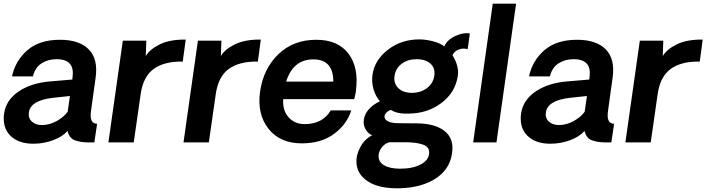

<svg xmlns="http://www.w3.org/2000/svg" viewBox="-23 -770 3819 1038"><path d="M157 7Q77 7 33 -36.5Q-11 -80 -1 -156Q10 -230 78.5 -276Q147 -322 250 -330L368 -340L369 -352Q383 -450 283 -450Q236 -450 201 -427Q166 -404 155 -357H42Q60 -442 125 -498.5Q190 -555 302 -555Q405 -555 456.5 -503.5Q508 -452 494 -350Q488 -311 479.5 -246Q471 -181 469 -170Q459 -101 502 -101L487 0H451Q429 -1 415.5 -3Q402 -5 385 -10.5Q368 -16 357.5 -29Q347 -42 342 -62Q315 -31 264 -12Q213 7 157 7ZM203 -94Q244 -94 282.5 -115Q321 -136 343 -166L355 -251L262 -241Q142 -227 133 -162Q129 -131 149.5 -112.5Q170 -94 203 -94Z M981 -556 965 -437Q865 -439 807.5 -397Q750 -355 737 -258L700 0H563L641 -550H768L765 -467Q787 -504 841.5 -530.5Q896 -557 981 -556Z M1387 -556 1371 -437Q1271 -439 1213.5 -397Q1156 -355 1143 -258L1106 0H969L1047 -550H1174L1171 -467Q1193 -504 1247.5 -530.5Q1302 -557 1387 -556Z M1901 -277Q1899 -261 1892 -234H1508Q1504 -172 1537.5 -135.5Q1571 -99 1624 -99Q1721 -99 1765 -173H1876Q1853 -99 1784 -47Q1715 5 1609 5Q1490 5 1428 -74.5Q1366 -154 1383 -275Q1401 -399 1482 -477Q1563 -555 1687 -555Q1804 -555 1861 -480Q1918 -405 1901 -277ZM1671 -449Q1562 -449 1524 -329H1779Q1779 -449 1671 -449Z M2135 248Q2025 250 1965 210Q1905 170 1904 106Q1902 69 1924.5 26Q1947 -17 1989 -39Q1967 -47 1953.5 -71Q1940 -95 1944 -123Q1953 -184 2031 -223Q2009 -247 1997 -285.5Q1985 -324 1991 -367Q2002 -445 2074 -501Q2146 -557 2244 -557Q2279 -557 2319 -546.5Q2359 -536 2379 -519Q2395 -556 2440 -576Q2485 -596 2517 -589Q2509 -525 2505 -504Q2482 -511 2458.5 -503Q2435 -495 2423 -472Q2460 -412 2452 -360Q2439 -271 2365 -214.5Q2291 -158 2192 -156Q2123 -153 2090 -176Q2073 -170 2063.5 -158.5Q2054 -147 2056 -136Q2062 -105 2130 -104L2238 -103Q2326 -101 2375.5 -65.5Q2425 -30 2423 35Q2419 134 2340.5 189.5Q2262 245 2135 248ZM2325 -361Q2331 -402 2304 -426Q2277 -450 2229 -450Q2182 -450 2149 -425.5Q2116 -401 2110 -360Q2104 -319 2130.5 -293.5Q2157 -268 2203 -268Q2251 -268 2285 -293.5Q2319 -319 2325 -361ZM2297 58Q2300 25 2264.5 12Q2229 -1 2168 -1H2082Q2059 5 2043 24.5Q2027 44 2024 66Q2020 103 2052 122.5Q2084 142 2140 142Q2208 142 2251.5 119Q2295 96 2297 58Z M2535 0 2641 -750H2767L2661 0Z M2952 7Q2872 7 2828 -36.5Q2784 -80 2794 -156Q2805 -230 2873.5 -276Q2942 -322 3045 -330L3163 -340L3164 -352Q3178 -450 3078 -450Q3031 -450 2996 -427Q2961 -404 2950 -357H2837Q2855 -442 2920 -498.5Q2985 -555 3097 -555Q3200 -555 3251.5 -503.5Q3303 -452 3289 -350Q3283 -311 3274.5 -246Q3266 -181 3264 -170Q3254 -101 3297 -101L3282 0H3246Q3224 -1 3210.5 -3Q3197 -5 3180 -10.5Q3163 -16 3152.5 -29Q3142 -42 3137 -62Q3110 -31 3059 -12Q3008 7 2952 7ZM2998 -94Q3039 -94 3077.5 -115Q3116 -136 3138 -166L3150 -251L3057 -241Q2937 -227 2928 -162Q2924 -131 2944.5 -112.5Q2965 -94 2998 -94Z M3776 -556 3760 -437Q3660 -439 3602.5 -397Q3545 -355 3532 -258L3495 0H3358L3436 -550H3563L3560 -467Q3582 -504 3636.5 -530.5Q3691 -557 3776 -556Z"/></svg>

Font: Oakes Grotesk
Style: Bold Italic
Weight: 600
Italic angle: -8°
Designer: Samuel Oakes
Foundry: Samuel Oakes
Version: Version 1.000;PS 001.000;hotconv 1.0.88;makeotf.lib2.5.64775